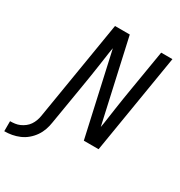

<svg xmlns="http://www.w3.org/2000/svg" viewBox="-337 -881 1150 1228"><g transform="rotate(30 238.0 -266.5)"><path d="M-124 202V128Q-106 128 -88 125.5Q-70 123 -53 115.5Q-36 108 -20.5 96Q-5 84 5.5 68.5Q16 53 22.5 35.5Q29 18 32 0L153 -735H262L397 -130Q399 -138 400 -147Q401 -156 403 -165L419 -276Q425 -317 431.5 -358.5Q438 -400 445 -441L494 -735H577L456 0H347L219 -574L212 -605Q210 -597 209 -588Q208 -579 206 -570L190 -459Q184 -418 177.5 -376.5Q171 -335 164 -294L115 0Q111 28 101.5 55Q92 82 75.5 106Q59 130 36 149.5Q13 169 -14 180.5Q-41 192 -68.5 197Q-96 202 -124 202Z"/></g></svg>

Font: Iosevka Curly Extended Oblique
Style: Regular
Weight: 400
Width: 7
Italic angle: -9°
Monospace: yes
Designer: Belleve Invis
Foundry: Belleve Invis
Version: Version 11.1.0; ttfautohint (v1.8.3)